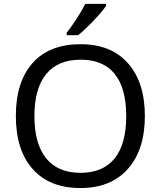

<svg xmlns="http://www.w3.org/2000/svg" viewBox="-20 -951 821 981"><path d="M320.8 -771H378.9C399.4 -787.1 424.8 -810.5 455.1 -842.3C485.4 -874 507.8 -899.9 522 -920.9V-931.2H416C402.8 -905.8 387.2 -878.9 368.2 -850.1C349.1 -821.3 333 -798.8 320.8 -783.2ZM720.2 -357.9C720.2 -472.7 691.4 -563 633.8 -627.9C576.2 -692.9 495.6 -725.1 392.1 -725.1C285.6 -725.1 204.1 -693.4 147 -629.4C89.8 -565.4 61 -475.1 61 -358.9C61 -241.7 89.8 -150.9 147.5 -86.9C204.6 -22.5 286.1 9.8 391.1 9.8C495.1 9.8 575.7 -22.9 633.8 -88.4C691.4 -153.8 720.2 -243.7 720.2 -357.9ZM155.8 -357.9C155.8 -545.9 237.3 -646 392.1 -646C544.9 -646 625 -548.8 625 -357.9C625 -166.5 543.9 -67.9 391.1 -67.9C237.3 -67.9 155.8 -168.9 155.8 -357.9Z"/></svg>

Font: Noto Reveo Sans
Style: Regular
Weight: 400
Designer: Monotype Design team
Foundry: Monotype Imaging Inc.
Version: Version 1.04